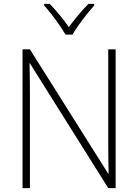

<svg xmlns="http://www.w3.org/2000/svg" viewBox="-20 -968 711 988"><path d="M575 0H537L134 -642H132Q133 -601 133.5 -562.5Q134 -524 134 -481V0H96V-714H134L537 -74H539Q538 -108 537.5 -151Q537 -194 537 -231V-714H575ZM465 -948V-940Q447 -920 425.5 -893Q404 -866 384.5 -838.5Q365 -811 353 -790H317Q305 -811 286 -838.5Q267 -866 246 -893Q225 -920 207 -940V-948H236Q261 -922 287.5 -890Q314 -858 334 -829Q356 -858 382.5 -890Q409 -922 435 -948Z"/></svg>

Font: Noto Sans Disp ExtLt
Style: Regular
Weight: 200
Designer: Monotype Design Team
Foundry: Monotype Imaging Inc.
Version: Version 2.000;GOOG;noto-source:20170915:90ef993387c0